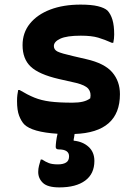

<svg xmlns="http://www.w3.org/2000/svg" viewBox="-20 -570 590 834"><path d="M295 -124Q321 -124 340 -128.5Q359 -133 372 -143Q377 -168 364 -184Q351 -200 310 -210L235 -227Q149 -247 113.5 -280.5Q78 -314 78 -374Q78 -428 110 -467.5Q142 -507 198.5 -528.5Q255 -550 330 -550Q377 -550 405.5 -543Q434 -536 447 -524Q461 -509 468.5 -484Q476 -459 476 -420Q476 -411 475 -402Q474 -393 472 -384H466Q435 -398 406.5 -406.5Q378 -415 331 -415Q270 -415 242 -402Q214 -389 214 -370Q214 -354 230 -346Q246 -338 299 -326L355 -313Q434 -295 467.5 -256Q501 -217 501 -161Q501 5 304 12Q303 19 302 25.5Q301 32 300 36V41Q340 45 365 68Q390 91 390 129Q390 185 350 214.5Q310 244 238 244Q187 244 166.5 224.5Q146 205 146 177Q146 163 149.5 149.5Q153 136 157 123H163Q178 133 192.5 138.5Q207 144 232 144Q254 144 267 136Q280 128 280 109Q280 79 235 79Q222 79 222 68Q222 60 224 43.5Q226 27 230 11Q119 4 85 -30Q72 -44 63 -67.5Q54 -91 54 -131Q54 -147 55.5 -158Q57 -169 59 -179H65Q100 -158 129.5 -146Q159 -134 197 -129Q235 -124 295 -124Z"/></svg>

Font: Recursive Sn Csl St
Style: Bold
Weight: 700
Version: Version 1.079;hotconv 1.0.112;makeotfexe 2.5.65598; ttfautoh